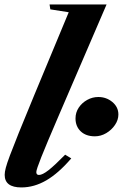

<svg xmlns="http://www.w3.org/2000/svg" viewBox="-20 -831 558 862"><path d="M76 10.5Q1 10.5 1 -46Q1 -58.5 6 -77.8Q11 -97 24.8 -133.8Q38.5 -170.5 64.5 -235Q90.5 -299.5 133 -402L288.5 -776L206 -789L202.5 -811H458.5L242 -308Q188 -182.5 165.5 -125.8Q143 -69 143 -58.5Q143 -45.5 155 -45.5Q170.5 -45.5 198 -67Q225.5 -88.5 272.5 -136.5L300 -120Q242.5 -53 187.8 -21.2Q133 10.5 76 10.5ZM406 -219Q366 -219 342.5 -241.2Q319 -263.5 319 -299.5Q319 -326 333.5 -347.8Q348 -369.5 371.5 -382.5Q395 -395.5 421.5 -395.5Q457.5 -395.5 484.5 -373Q511.5 -350.5 511.5 -317Q511.5 -292.5 496.2 -270Q481 -247.5 456.8 -233.2Q432.5 -219 406 -219Z"/></svg>

Font: Libre Caslon Text Bold
Style: Italic
Weight: 700
Italic angle: -22.583°
Designer: Pablo Impallari, Rodrigo Fuenzalida, Katja Schimmel
Foundry: Pablo Impallari, Rodrigo Fuenzalida
Version: Version 2.000